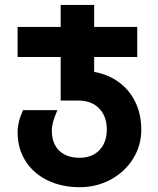

<svg xmlns="http://www.w3.org/2000/svg" viewBox="-20 -570 640 780"><path d="M51.5 -33Q51.5 -53.5 56.5 -74.5Q61.5 -95.5 73.5 -122.5H213Q198.5 -87.5 194.5 -71.2Q190.5 -55 190.5 -40Q190.5 13 220.5 42Q250.5 71 304 71Q337.5 71 362.2 56.8Q387 42.5 400.5 16.8Q414 -9 414 -43Q414 -97 383.2 -129.2Q352.5 -161.5 297 -161.5H226.5V-338.5H51.5V-460.5H226.5V-550H362.5V-460.5H537.5V-338.5H362.5V-278Q420.5 -267.5 463.8 -235.5Q507 -203.5 530.5 -154Q554 -104.5 554 -43Q554 21.5 520.5 75Q487 128.5 429.8 159.5Q372.5 190.5 304 190.5Q230.5 190.5 173 162.5Q115.5 134.5 83.5 83.8Q51.5 33 51.5 -33Z"/></svg>

Font: JuliaMono ExtraBold
Style: Regular
Weight: 800
Monospace: yes
Designer: cormullion
Foundry: corm
Version: Version 0.055; ttfautohint (v1.8.4)